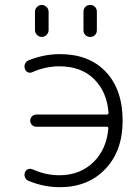

<svg xmlns="http://www.w3.org/2000/svg" viewBox="-20 -777 560 785"><path d="M128.9 -258.8Q118.2 -258.8 110.8 -266.1Q103.5 -273.4 103.5 -283.7Q103.5 -293.9 110.8 -301.3Q118.2 -308.6 128.9 -308.6H416Q423.8 -308.6 423.8 -316.4Q417 -401.4 365.2 -453.1Q312.5 -505.9 222.7 -505.9Q167 -505.9 113.3 -482.4Q103.5 -477.5 94.2 -481.4Q85 -485.4 82 -495.1Q80.1 -500 80.1 -504.9Q80.1 -509.8 82 -515.6Q86.9 -526.4 96.7 -530.3Q160.2 -555.7 224.6 -555.7Q344.7 -555.7 413.1 -482.9Q481.4 -410.2 481.4 -283.2Q481.4 -160.2 410.6 -85.9Q339.8 -11.7 224.6 -11.7Q158.2 -11.7 95.7 -38.1Q85.9 -42 82 -52.7Q80.1 -57.6 80.1 -62.5Q80.1 -67.4 82 -72.3Q85 -81.1 94.2 -85Q103.5 -88.9 112.3 -85Q167 -60.5 222.7 -60.5Q307.6 -60.5 363.3 -115.2Q416 -168 422.9 -252Q423.8 -258.8 416 -258.8ZM123 -654.3V-728.5Q123 -740.2 131.3 -748.5Q139.6 -756.8 150.9 -756.8Q162.1 -756.8 170.4 -748.5Q178.7 -740.2 178.7 -728.5V-654.3Q178.7 -642.6 170.4 -634.3Q162.1 -626 150.9 -626Q139.6 -626 131.3 -634.3Q123 -642.6 123 -654.3ZM321.3 -653.3V-729.5Q321.3 -741.2 329.1 -749Q336.9 -756.8 348.6 -756.8Q360.4 -756.8 368.2 -749Q376 -741.2 376 -729.5V-653.3Q376 -641.6 368.2 -633.8Q360.4 -626 348.6 -626Q336.9 -626 329.1 -633.8Q321.3 -641.6 321.3 -653.3Z"/></svg>

Font: Gen Jyuu Gothic Light
Style: Regular
Weight: 200
Designer: [Source Han Sans]
Ryoko NISHIZUKA  (kana & ideographs); Paul D. Hunt (Latin, Greek & Cyrillic); Wenlong ZHANG  (bopomofo
Version: Version 1.002.20150607